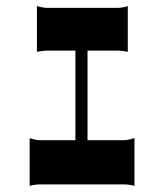

<svg xmlns="http://www.w3.org/2000/svg" viewBox="-20 -576 540 634"><path d="M102 -556V-405C113 -407 129 -409 137 -409H229V-113H114C102 -113 89 -116 78 -120V38C90 34 103 33 114 33H390C398 33 413 34 424 38V-120C414 -117 402 -113 390 -113H269V-409H367C378 -409 391 -407 402 -405V-556C392 -552 379 -550 367 -550H136C129 -550 113 -552 102 -556Z"/></svg>

Font: 寒蝉无机体 CompactMedium
Style: Regular
Weight: 500
Width: 3
Designer: ChillTanhei {Warren2060}; 
Source Han Sans {Ryoko NISHIZUKA 西塚涼子 (kana, bopomofo & ideographs); Paul D. Hunt (Latin, Gre
Foundry: ChillType&Adobe
Version: Version 1.000;Glyphs 3.1.1 (3135)